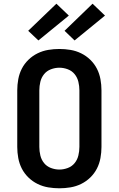

<svg xmlns="http://www.w3.org/2000/svg" viewBox="-20 -1007 640 1035"><path d="M300 8Q270 8 240 3Q210 -2 182.5 -15.5Q155 -29 133 -50.5Q111 -72 97.5 -98.5Q84 -125 78.5 -155Q73 -185 73 -215V-520Q73 -550 78.5 -580Q84 -610 97.5 -636.5Q111 -663 133 -684.5Q155 -706 182.5 -719.5Q210 -733 240 -738Q270 -743 300 -743Q330 -743 360 -738Q390 -733 417.5 -719.5Q445 -706 467 -684.5Q489 -663 502.5 -636.5Q516 -610 521.5 -580Q527 -550 527 -520V-215Q527 -185 521.5 -155Q516 -125 502.5 -98.5Q489 -72 467 -50.5Q445 -29 417.5 -15.5Q390 -2 360 3Q330 8 300 8ZM300 -93Q323 -93 345.5 -101.5Q368 -110 382.5 -128Q397 -146 402.5 -169Q408 -192 408 -215V-520Q408 -543 402.5 -566Q397 -589 382.5 -607Q368 -625 345.5 -633.5Q323 -642 300 -642Q277 -642 254.5 -633.5Q232 -625 217.5 -607Q203 -589 197.5 -566Q192 -543 192 -520V-215Q192 -192 197.5 -169Q203 -146 217.5 -128Q232 -110 254.5 -101.5Q277 -93 300 -93ZM382 -789 328 -841 479 -987 546 -923ZM187 -789 132 -841 284 -987 351 -923Z"/></svg>

Font: R Plex Mono
Style: Bold
Weight: 700
Monospace: yes
Designer: Belleve Invis
Foundry: Belleve Invis
Version: Version 31.8.0